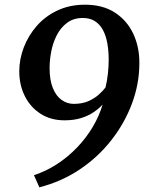

<svg xmlns="http://www.w3.org/2000/svg" viewBox="-20 -770 628 817"><path d="M147.5 27 124.5 -24.5Q176.5 -41.5 223.5 -72.2Q270.5 -103 309 -143.5Q347.5 -184 375 -230.5Q402.5 -277 416.5 -325Q401.5 -308.5 379 -293Q356.5 -277.5 325.8 -267.8Q295 -258 254.5 -258Q196 -258 152.8 -285.8Q109.5 -313.5 85.8 -360.8Q62 -408 62 -466.5Q62 -518 81.2 -568.2Q100.5 -618.5 136.2 -659.5Q172 -700.5 223.5 -725Q275 -749.5 339 -750Q416.5 -750.5 468.5 -716.8Q520.5 -683 547 -626.5Q573.5 -570 573 -501Q573 -413.5 541.5 -329.2Q510 -245 453.2 -172.8Q396.5 -100.5 318.5 -48.5Q240.5 3.5 147.5 27ZM293.5 -328Q330.5 -328 357 -340Q383.5 -352 401.2 -368.2Q419 -384.5 429 -398Q436 -427 439.2 -457Q442.5 -487 442.5 -516Q442.5 -554.5 436.5 -587Q430.5 -619.5 417.5 -643.2Q404.5 -667 383.5 -680.2Q362.5 -693.5 332.5 -693.5Q293 -693.5 265.5 -673Q238 -652.5 221.5 -620Q205 -587.5 198 -550.5Q191 -513.5 191 -480.5Q191 -429 205 -395Q219 -361 242.5 -344.5Q266 -328 293.5 -328Z"/></svg>

Font: Merriweather SemiBold
Style: Italic
Weight: 600
Italic angle: -7.8°
Version: Version 2.101